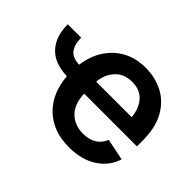

<svg xmlns="http://www.w3.org/2000/svg" viewBox="-119 -761 979 979"><g transform="rotate(45 370.5 -271.0)"><path d="M457.5 11.2Q342.3 11.2 272.5 -55.9Q202.6 -123 193.8 -237.8Q103 -240.2 56.4 -290Q9.8 -339.8 9.8 -428.2H106.4Q106.4 -379.4 127 -352.3Q147.5 -325.2 196.3 -323.2Q210.4 -427.2 277.8 -490Q345.2 -552.7 449.2 -552.7Q516.1 -552.7 573 -523.7Q629.9 -494.6 664.6 -433.8Q699.2 -373 699.2 -277.3V-237.3H318.8Q321.3 -164.6 359.6 -126.5Q397.9 -88.4 459.5 -88.4Q501 -88.4 531 -106.4Q561 -124.5 574.2 -159.2L690.9 -135.3Q670.9 -69.3 609.9 -29.1Q548.8 11.2 457.5 11.2ZM319.3 -323.7H575.2Q569.8 -382.3 538.3 -417.7Q506.8 -453.1 449.7 -453.1Q391.6 -453.1 357.7 -415.8Q323.7 -378.4 319.3 -323.7Z"/></g></svg>

Font: Inter SemiBold
Style: Regular
Weight: 600
Designer: Rasmus Andersson
Foundry: rsms
Version: Version 4.001;git-9221beed3